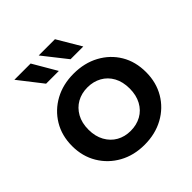

<svg xmlns="http://www.w3.org/2000/svg" viewBox="-199 -890 1044 1044"><g transform="rotate(-45 322.5 -368.5)"><path d="M322 7Q240 7 176 -28.5Q112 -64 75 -126Q38 -188 38 -267Q38 -347 75 -408.5Q112 -470 176 -505Q240 -540 322 -540Q405 -540 469.5 -505Q534 -470 570.5 -409Q607 -348 607 -267Q607 -188 570.5 -126Q534 -64 469.5 -28.5Q405 7 322 7ZM322 -100Q368 -100 404 -120Q440 -140 460.5 -178Q481 -216 481 -267Q481 -319 460.5 -356.5Q440 -394 404 -414Q368 -434 323 -434Q277 -434 241.5 -414Q206 -394 185 -356.5Q164 -319 164 -267Q164 -216 185 -178Q206 -140 241.5 -120Q277 -100 322 -100ZM366 -607 258 -744H383L464 -607ZM178 -607 71 -744H196L276 -607Z"/></g></svg>

Font: Montserrat Thin SemiBold
Style: Regular
Weight: 600
Version: Version 9.000